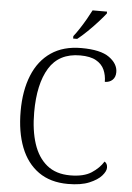

<svg xmlns="http://www.w3.org/2000/svg" viewBox="-62 -976 708 1032"><g transform="rotate(5 292.5 -460.5)"><path d="M344 10Q249 10 185 -35.5Q121 -81 89 -163.5Q57 -246 57 -358Q57 -469 90.5 -551.5Q124 -634 190 -679Q256 -724 353 -724Q457 -724 504 -690Q551 -656 551 -611Q551 -584 535 -569Q519 -554 494 -554Q494 -589 481 -618.5Q468 -648 436.5 -666Q405 -684 350 -684Q236 -684 183 -597.5Q130 -511 130 -358Q130 -261 153.5 -189Q177 -117 226 -77Q275 -37 352 -37Q425 -37 466.5 -64Q508 -91 530 -127Q546 -118 546 -95Q546 -76 524.5 -51.5Q503 -27 458.5 -8.5Q414 10 344 10ZM304 -784Q319 -803 336 -829Q353 -855 368.5 -882Q384 -909 395 -931H473V-921Q460 -904 434 -875Q408 -846 378.5 -817.5Q349 -789 326 -771H304Z"/></g></svg>

Font: Noto Serif Malayalam Light
Style: Regular
Weight: 300
Designer: Indian type Foundry, Jelle Bosma, Monotype Design Team
Foundry: Monotype Imaging Inc.
Version: Version 2.104; ttfautohint (v1.8.4.7-5d5b)